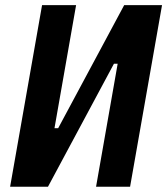

<svg xmlns="http://www.w3.org/2000/svg" viewBox="-20 -713 639 733"><path d="M18.6 0 140.6 -693.4H270.5L188 -223.6H202.1L454.1 -693.4H598.6L476.6 0H346.7L429.2 -469.7H415L163.1 0Z"/></svg>

Font: Cascadia Code PL
Style: Bold Italic
Weight: 700
Italic angle: -10°
Monospace: yes
Designer: Aaron Bell
Foundry: Saja Typeworks
Version: Version 2404.023; ttfautohint (v1.8.4)